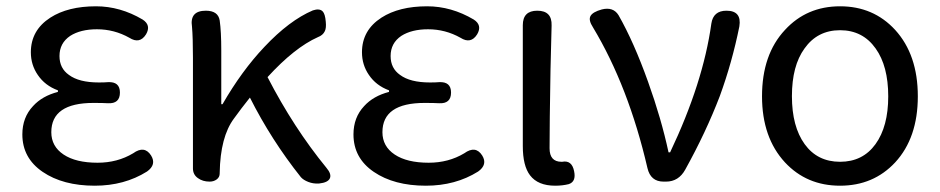

<svg xmlns="http://www.w3.org/2000/svg" viewBox="-20 -577 2987 610"><path d="M281 13Q180 13 115.5 -31Q51 -75 51 -150Q51 -204 85 -240Q114 -272 164 -285V-290Q123 -305 100 -339Q78 -371 78 -411Q78 -481 140 -521Q196 -557 285 -557Q362 -557 433 -515Q461 -497 444 -468Q424 -436 391 -457Q343 -484 288 -484Q236 -484 203 -463Q169 -440 169 -399Q169 -360 199 -339Q231 -315 294 -315Q313 -315 323 -316Q361 -318 361 -283Q361 -247 323 -249Q307 -250 277 -250Q143 -250 143 -157Q143 -112 182 -86Q221 -60 290 -60Q353 -60 403 -90Q439 -116 460 -83Q478 -54 447 -32Q375 13 281 13Z M936 -14Q842 -132 774 -267Q746 -232 723 -200Q680 -142 678 -28V-26Q678 -14 668.5 -7Q659 0 646 0Q624 0 609 -11Q593 -22 593 -42V-197V-394Q593 -458 590 -492Q582 -543 634 -543Q673 -543 678 -512Q683 -477 683 -416V-246H687Q748 -352 820 -428Q899 -512 974 -544Q995 -551 1005 -541Q1013 -533 1015 -508Q1017 -488 1012 -478Q1006 -465 990 -459Q916 -426 830 -332Q913 -171 1017 -44Q1034 -24 1028 -10.5Q1022 3 994 6H991Q975 7 959.5 1Q944 -5 936 -14Z M1333 13Q1232 13 1167.5 -31Q1103 -75 1103 -150Q1103 -204 1137 -240Q1166 -272 1216 -285V-290Q1175 -305 1152 -339Q1130 -371 1130 -411Q1130 -481 1192 -521Q1248 -557 1337 -557Q1414 -557 1485 -515Q1513 -497 1496 -468Q1476 -436 1443 -457Q1395 -484 1340 -484Q1288 -484 1255 -463Q1221 -440 1221 -399Q1221 -360 1251 -339Q1283 -315 1346 -315Q1365 -315 1375 -316Q1413 -318 1413 -283Q1413 -247 1375 -249Q1359 -250 1329 -250Q1195 -250 1195 -157Q1195 -112 1234 -86Q1273 -60 1342 -60Q1405 -60 1455 -90Q1491 -116 1512 -83Q1530 -54 1499 -32Q1427 13 1333 13Z M1744 13Q1689 13 1664 -20Q1641 -50 1641 -113V-328V-497Q1641 -543 1687 -543Q1734 -543 1732.5 -496Q1731 -449 1729 -355Q1726 -182 1726 -106Q1726 -63 1764 -63Q1765 -63 1766 -63Q1797 -69 1804 -33Q1811 0 1787 8Q1767 13 1744 13Z M2088 0Q2047 0 2037 -43Q1977 -302 1864 -490Q1849 -513 1856 -526Q1863 -539 1892 -547Q1928 -556 1945 -529Q1994 -443 2039 -317Q2081 -200 2104 -93H2109Q2214 -314 2240 -502Q2246 -543 2288 -543Q2337 -543 2329 -493Q2306 -379 2267 -272Q2223 -157 2157 -38Q2136 0 2096 0Z M2649 13Q2543 13 2474 -61Q2401 -140 2401 -271Q2401 -404 2474 -482Q2543 -557 2649 -557Q2755 -557 2824 -482Q2896 -403 2896 -271Q2896 -139 2824 -61Q2755 13 2649 13ZM2649 -63Q2721 -63 2761.5 -119Q2802 -175 2802 -271Q2802 -367 2762 -423Q2721 -481 2649 -481Q2577 -481 2536 -423Q2496 -368 2496 -271.5Q2496 -175 2536.5 -119Q2577 -63 2649 -63Z"/></svg>

Font: GenSenRounded JP R
Style: Regular
Weight: 400
Version: Version 1.501;PS 1;hotconv 16.6.51;makeotf.lib2.5.65220